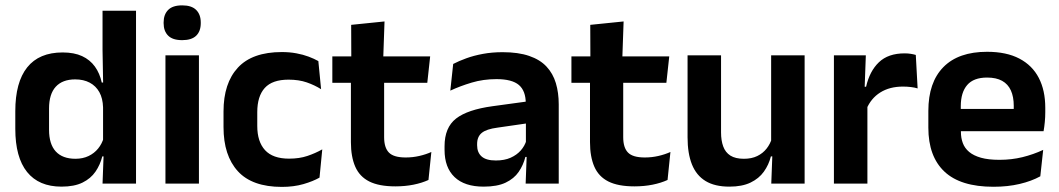

<svg xmlns="http://www.w3.org/2000/svg" viewBox="-20 -702 4050 734"><path d="M215 11.5Q128.5 11.5 83.5 -44.5Q38.5 -100.5 38.5 -209.5V-277Q38.5 -387.5 84 -444.5Q129.5 -501.5 219.5 -501.5Q263.5 -501.5 293.8 -487.5Q324 -473.5 342.8 -447.5Q361.5 -421.5 369 -386.5H406.5L374 -291.5Q373 -326 359.8 -349.8Q346.5 -373.5 323 -386Q299.5 -398.5 267.5 -398.5Q219 -398.5 193.2 -370.5Q167.5 -342.5 167.5 -287V-206Q167.5 -151 193.2 -123Q219 -95 268.5 -95Q296.5 -95 318.5 -105.5Q340.5 -116 355.2 -134.2Q370 -152.5 376.5 -175.5L407 -104H371Q363 -72 345 -45.8Q327 -19.5 295.5 -4Q264 11.5 215 11.5ZM372 0 376.5 -120 374 -148.5V-349L374.5 -369.5L372 -510V-661H500V0Z M612.5 0V-490.5H740.5V0ZM676.5 -548.5Q640 -548.5 622.8 -565.8Q605.5 -583 605.5 -613.5V-616Q605.5 -646.5 622.8 -664Q640 -681.5 676.5 -681.5Q712.5 -681.5 730 -664Q747.5 -646.5 747.5 -616V-613.5Q747.5 -582.5 730 -565.5Q712.5 -548.5 676.5 -548.5Z M1057.5 12.5Q944 12.5 889.2 -47.5Q834.5 -107.5 834.5 -216V-276Q834.5 -384 889.5 -443.5Q944.5 -503 1057.5 -503Q1087 -503 1112.8 -498.2Q1138.5 -493.5 1159.8 -485.5Q1181 -477.5 1197 -468.5L1207.5 -361Q1183 -376.5 1152.8 -387Q1122.5 -397.5 1083 -397.5Q1021 -397.5 992.2 -365.8Q963.5 -334 963.5 -273.5V-220.5Q963.5 -160.5 993.2 -128Q1023 -95.5 1085 -95.5Q1124.5 -95.5 1155 -105.8Q1185.5 -116 1212 -131L1201.5 -23Q1177 -9 1140 1.8Q1103 12.5 1057.5 12.5Z M1491.5 10.5Q1429 10.5 1391.8 -8.2Q1354.5 -27 1338 -65Q1321.5 -103 1321.5 -158.5V-444.5H1448.5V-177.5Q1448.5 -137.5 1466.8 -118.8Q1485 -100 1531 -100Q1558 -100 1583 -105.8Q1608 -111.5 1629 -121L1618 -14Q1593 -2.5 1560.8 4Q1528.5 10.5 1491.5 10.5ZM1250.5 -385.5V-486.5H1624.5L1613.5 -385.5ZM1323 -477 1322.5 -607 1450 -620 1445 -477Z M1989.5 0 1994 -120 1990.5 -131V-284.5L1990 -306.5Q1990 -354.5 1963.8 -377Q1937.5 -399.5 1878 -399.5Q1827.5 -399.5 1783.2 -386.2Q1739 -373 1701.5 -355.5L1712.5 -457.5Q1734.5 -469 1762.8 -479.2Q1791 -489.5 1826 -496Q1861 -502.5 1901.5 -502.5Q1961.5 -502.5 2003 -488.2Q2044.5 -474 2069.2 -447.5Q2094 -421 2105 -384.2Q2116 -347.5 2116 -303V0ZM1829 11.5Q1756 11.5 1717.8 -25Q1679.5 -61.5 1679.5 -129V-143Q1679.5 -214.5 1723.5 -248.8Q1767.5 -283 1863 -296L2002 -315L2009.5 -232.5L1881.5 -214Q1839.5 -208.5 1821.8 -194Q1804 -179.5 1804 -151.5V-146.5Q1804 -119 1821.2 -103.8Q1838.5 -88.5 1875.5 -88.5Q1908.5 -88.5 1932 -99Q1955.5 -109.5 1970.8 -126.8Q1986 -144 1992.5 -165.5L2010.5 -102H1988.5Q1980.5 -70.5 1962.8 -44.8Q1945 -19 1913 -3.8Q1881 11.5 1829 11.5Z M2405.5 10.5Q2343 10.5 2305.8 -8.2Q2268.5 -27 2252 -65Q2235.5 -103 2235.5 -158.5V-444.5H2362.5V-177.5Q2362.5 -137.5 2380.8 -118.8Q2399 -100 2445 -100Q2472 -100 2497 -105.8Q2522 -111.5 2543 -121L2532 -14Q2507 -2.5 2474.8 4Q2442.5 10.5 2405.5 10.5ZM2164.5 -385.5V-486.5H2538.5L2527.5 -385.5ZM2237 -477 2236.5 -607 2364 -620 2359 -477Z M2736.5 -490.5V-195.5Q2736.5 -165 2744.8 -142.2Q2753 -119.5 2772.2 -107.2Q2791.5 -95 2824 -95Q2853.5 -95 2875 -105.5Q2896.5 -116 2910.5 -133.8Q2924.5 -151.5 2931 -173.5L2951 -104H2927Q2919 -72 2900.2 -45.8Q2881.5 -19.5 2849.2 -4Q2817 11.5 2768.5 11.5Q2712.5 11.5 2677.2 -10Q2642 -31.5 2625.2 -73.5Q2608.5 -115.5 2608.5 -177V-490.5ZM3056 -490.5V0H2928.5L2933 -119L2928 -129.5V-490.5Z M3292.5 -285 3260 -370.5H3291Q3304.5 -430 3340 -464Q3375.5 -498 3438.5 -498Q3451.5 -498 3462 -496.2Q3472.5 -494.5 3481 -492L3488 -364Q3477 -367.5 3462.5 -369.2Q3448 -371 3432 -371Q3381 -371 3345.2 -348.5Q3309.5 -326 3292.5 -285ZM3168 0V-490.5H3290L3284.5 -340L3296 -335.5V0Z M3778 12Q3652 12 3590.5 -46Q3529 -104 3529 -214V-278Q3529 -387 3586.5 -445.5Q3644 -504 3753.5 -504Q3827.5 -504 3877 -478Q3926.5 -452 3951.2 -404.2Q3976 -356.5 3976 -290V-272.5Q3976 -254.5 3974.2 -235.8Q3972.5 -217 3969.5 -200.5H3853.5Q3855 -228 3855.2 -252.8Q3855.5 -277.5 3855.5 -297.5Q3855.5 -332 3844.5 -356.2Q3833.5 -380.5 3811 -393Q3788.5 -405.5 3753.5 -405.5Q3702 -405.5 3677.5 -377Q3653 -348.5 3653 -296V-250.5L3653.5 -236V-197.5Q3653.5 -174.5 3660.8 -155Q3668 -135.5 3685 -121.2Q3702 -107 3730.2 -99Q3758.5 -91 3801 -91Q3847 -91 3888.8 -101.2Q3930.5 -111.5 3968 -129L3957 -28Q3923.5 -9.5 3878.2 1.2Q3833 12 3778 12ZM3597 -200.5V-285.5H3943.5V-200.5Z"/></svg>

Font: Anek Gurmukhi Medium SemiBold
Style: Regular
Weight: 600
Version: Version 1.003